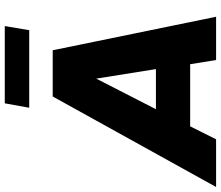

<svg xmlns="http://www.w3.org/2000/svg" viewBox="-114 -824 904 785"><g transform="rotate(-90 337.5 -432.0)"><path d="M-35 0 335 -668H524L661 0H484L467 -106H213L160 0ZM283 -246H447L408 -490ZM289 -764 307 -864H623L606 -764Z"/></g></svg>

Font: Gantari ExtraBold
Style: Italic
Weight: 800
Italic angle: -10°
Designer: Anugrah Pasau
Foundry: Lafontype
Version: Version 1.000